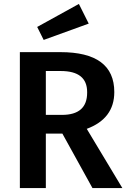

<svg xmlns="http://www.w3.org/2000/svg" viewBox="-20 -956 651 976"><path d="M602 0H450L297 -277H213V0H81V-691H287Q561 -691 561 -488Q561 -353 421 -301ZM295 -372Q423 -372 423 -485V-488Q423 -595 289 -595H213V-372ZM202 -753 169 -819 381 -936 431 -836Z"/></svg>

Font: Trujillo Medium
Style: Regular
Weight: 500
Designer: Fira Sans original fonts by bBox Type GmbH, Carrois Corporate GbR, & Edenspiekermann AG / Changes by Cristiano Sobral
Foundry: Fira Sans original fonts by bBox Type GmbH, Carrois Corporate GbR, & Edenspiekermann AG / Changes by Cristiano Sobral
Version: Version 4.301;October 17, 2021;FontCreator 14.0.0.2814 64-bi